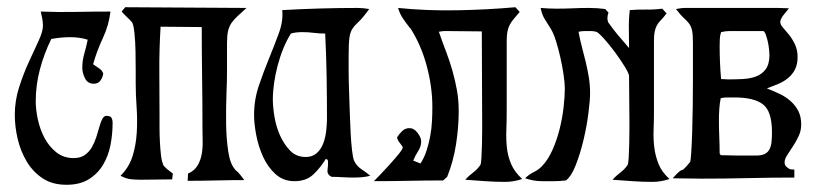

<svg xmlns="http://www.w3.org/2000/svg" viewBox="-20 -497 2253 532"><path d="M93 -465Q141 -463 189.5 -464Q238 -465 286 -465Q282 -428 265 -391.5Q248 -355 238 -319Q246 -313 254 -308Q262 -303 266 -294Q265 -283 258.5 -274Q252 -265 240 -265Q223 -265 215.5 -280Q208 -295 208 -309Q208 -329 213.5 -348Q219 -367 223 -387Q201 -394 174 -394Q150 -394 122 -389Q102 -348 90.5 -304.5Q79 -261 79 -216Q79 -193 85 -165.5Q91 -138 103.5 -114.5Q116 -91 136 -75Q156 -59 184 -59Q203 -59 215 -67.5Q227 -76 234.5 -89Q242 -102 247 -117.5Q252 -133 255.5 -146Q259 -159 263.5 -167.5Q268 -176 275 -176Q286 -176 289 -170.5Q292 -165 292 -156Q292 -125 286 -94.5Q280 -64 265 -39.5Q250 -15 225.5 0Q201 15 164 15Q125 15 98 -3Q71 -21 54 -49.5Q37 -78 29 -112Q21 -146 21 -179Q21 -218 33 -255.5Q45 -293 60 -325.5Q75 -358 87 -384Q99 -410 99 -426Q99 -436 97 -445.5Q95 -455 93 -465Z M663 -475Q648 -461 638 -452Q628 -443 621.5 -433.5Q615 -424 612 -411.5Q609 -399 609 -378V-298Q609 -277 607.5 -237Q606 -197 606.5 -155Q607 -113 612.5 -77Q618 -41 632 -27H631Q639 -21 645 -13.5Q651 -6 657 2Q618 2 578.5 3Q539 4 500 4L501 -16Q519 -24 527.5 -38.5Q536 -53 539 -70.5Q542 -88 541.5 -107Q541 -126 541 -143Q541 -213 540 -282.5Q539 -352 539 -422L426 -423V-424L425 -423Q421 -360 421.5 -298Q422 -236 422 -173Q422 -162 422 -143.5Q422 -125 423 -105Q424 -85 426 -67.5Q428 -50 432 -42H431Q435 -35 443.5 -28Q452 -21 459 -16L457 0L371 1Q354 1 341.5 -0.5Q329 -2 314 -10Q338 -34 347.5 -65Q357 -96 359 -130.5Q361 -165 358.5 -200Q356 -235 356 -267Q356 -276 356 -301Q356 -326 355.5 -354Q355 -382 352.5 -405.5Q350 -429 346 -435Q339 -443 331.5 -450Q324 -457 317 -465L327 -477Z M971 -475Q986 -475 1003 -472Q985 -447 973.5 -436.5Q962 -426 956 -416.5Q950 -407 948 -391Q946 -375 946 -340Q946 -328 946 -304.5Q946 -281 947 -251.5Q948 -222 949 -190Q950 -158 951.5 -129.5Q953 -101 955.5 -80Q958 -59 961 -52Q968 -37 981 -28.5Q994 -20 1006 -10Q995 -7 983 -6Q971 -5 959 -5Q944 -5 929 -6Q914 -7 899 -7Q886 -13 887.5 -25.5Q889 -38 889 -49L888 -54L883 -57Q867 -31 847.5 -13Q828 5 796 5Q765 5 743.5 -14.5Q722 -34 709 -62.5Q696 -91 690 -122.5Q684 -154 684 -179Q684 -221 697.5 -260.5Q711 -300 726 -336.5Q741 -373 753 -406Q765 -439 762 -469Q867 -475 971 -475ZM786 -404Q763 -367 749.5 -316Q736 -265 736 -221Q736 -201 740.5 -173.5Q745 -146 756 -121.5Q767 -97 784 -79.5Q801 -62 827 -62Q846 -62 858 -73Q870 -84 876 -100.5Q882 -117 884 -135.5Q886 -154 886 -169Q886 -228 885 -286.5Q884 -345 881 -404Q865 -404 849.5 -406Q834 -408 818 -408Q799 -408 786 -404Z M1208 3Q1160 3 1112 4Q1064 5 1016 5Q1021 0 1034 -13.5Q1047 -27 1060.5 -42Q1074 -57 1085 -70.5Q1096 -84 1096 -89Q1092 -96 1087 -102Q1082 -108 1080 -116Q1086 -126 1094.5 -134Q1103 -142 1115 -142Q1127 -142 1137 -129Q1147 -116 1147 -105Q1147 -91 1138.5 -78Q1130 -65 1125 -52L1145 -44Q1155 -59 1161.5 -78.5Q1168 -98 1172 -119.5Q1176 -141 1177 -162Q1178 -183 1178 -201Q1178 -256 1162.5 -314Q1147 -372 1117 -419V-418Q1106 -432 1097 -445Q1088 -458 1083 -475Q1161 -467 1245.5 -468.5Q1330 -470 1408 -477L1420 -464Q1411 -453 1404 -445Q1397 -437 1392.5 -428.5Q1388 -420 1386 -409.5Q1384 -399 1384 -384V-189Q1384 -162 1383 -137Q1382 -112 1384.5 -88Q1387 -64 1396.5 -42Q1406 -20 1427 -1Q1403 7 1380 7Q1352 7 1324.5 5Q1297 3 1269 1Q1279 -10 1291 -19Q1303 -28 1311 -40Q1313 -43 1314 -60.5Q1315 -78 1315.5 -99Q1316 -120 1316 -139Q1316 -158 1316 -164L1315 -410L1213 -411Q1206 -411 1196 -409Q1206 -380 1216 -354Q1226 -328 1233.5 -301.5Q1241 -275 1246 -247.5Q1251 -220 1251 -189Q1251 -144 1243.5 -96.5Q1236 -49 1219 -7Z M1666 -462Q1663 -454 1663 -446Q1663 -442 1665 -436L1664 -437Q1677 -418 1692.5 -399.5Q1708 -381 1723 -364Q1723 -390 1722.5 -416.5Q1722 -443 1725 -469Q1748 -471 1770 -470.5Q1792 -470 1815 -473L1827 -460Q1818 -448 1811 -441Q1804 -434 1800 -426.5Q1796 -419 1794 -409.5Q1792 -400 1792 -384V-189Q1792 -163 1791 -137.5Q1790 -112 1793 -88Q1796 -64 1805 -42Q1814 -20 1835 -1Q1811 7 1788 7Q1760 7 1732.5 5Q1705 3 1677 1Q1687 -10 1699 -19Q1711 -28 1719 -40Q1721 -43 1722 -60.5Q1723 -78 1723.5 -99Q1724 -120 1724 -139Q1724 -158 1724 -164L1723 -286Q1723 -293 1711 -312.5Q1699 -332 1683.5 -353Q1668 -374 1653 -390.5Q1638 -407 1632 -409Q1624 -411 1616.5 -411Q1609 -411 1601 -411Q1596 -411 1592 -410.5Q1588 -410 1583 -409Q1587 -387 1592.5 -366.5Q1598 -346 1603 -325Q1608 -304 1611.5 -283Q1615 -262 1615 -239Q1615 -220 1610.5 -184Q1606 -148 1597 -110Q1588 -72 1575.5 -40Q1563 -8 1548 3Q1531 5 1514.5 5Q1498 5 1481 5Q1459 5 1435 -3Q1446 -14 1459.5 -20.5Q1473 -27 1483 -38Q1499 -55 1511 -82Q1523 -109 1530.5 -139Q1538 -169 1541.5 -199Q1545 -229 1545 -252Q1545 -267 1541.5 -290.5Q1538 -314 1532.5 -338.5Q1527 -363 1520 -385Q1513 -407 1505 -419Q1495 -435 1488.5 -445.5Q1482 -456 1478 -475Q1500 -473 1522.5 -473Q1545 -473 1567.5 -474Q1590 -475 1612.5 -475Q1635 -475 1657 -472Z M1878 -475H2136L2166 -474Q2161 -468 2151.5 -456Q2142 -444 2142 -436Q2142 -429 2149.5 -420.5Q2157 -412 2166 -401Q2175 -390 2182.5 -374.5Q2190 -359 2190 -339Q2190 -319 2183 -305Q2176 -291 2164 -281Q2152 -271 2136.5 -264.5Q2121 -258 2105 -252Q2123 -245 2140 -237Q2157 -229 2170.5 -217Q2184 -205 2192 -189.5Q2200 -174 2200 -152Q2200 -135 2193 -120Q2186 -105 2177 -91.5Q2168 -78 2161 -67Q2154 -56 2154 -47Q2154 -40 2158.5 -35.5Q2163 -31 2169 -28L2181 -27V-5Q2117 -5 2053 -3.5Q1989 -2 1925 -2L1844 -3Q1845 -4 1848.5 -8Q1852 -12 1856 -16Q1860 -20 1864 -23Q1868 -26 1870 -26Q1873 -26 1881.5 -35.5Q1890 -45 1892 -48V-47Q1894 -53 1895.5 -77Q1897 -101 1898 -133.5Q1899 -166 1899.5 -204Q1900 -242 1900 -277Q1900 -312 1900 -339.5Q1900 -367 1900 -379Q1900 -402 1897.5 -413Q1895 -424 1889.5 -431.5Q1884 -439 1875 -447Q1866 -455 1853 -472Q1859 -473 1865.5 -474Q1872 -475 1878 -475ZM2002 -411Q1990 -411 1978 -408Q1975 -399 1974.5 -389.5Q1974 -380 1974 -370Q1974 -347 1975 -324Q1976 -301 1978 -278L1998 -277Q2017 -277 2037.5 -278Q2058 -279 2074.5 -285Q2091 -291 2101.5 -305Q2112 -319 2112 -345Q2112 -349 2111 -359.5Q2110 -370 2107.5 -381.5Q2105 -393 2101.5 -402Q2098 -411 2094 -411ZM1978 -230 1977 -225 1970 -224ZM2015 -227Q2005 -227 1995.5 -227Q1986 -227 1977 -225Q1974 -210 1973 -194.5Q1972 -179 1972 -164Q1972 -141 1973 -118Q1974 -95 1974 -72L1977 -67L2024 -66H2075Q2091 -66 2100 -71Q2109 -76 2113 -85Q2117 -94 2118 -106Q2119 -118 2119 -131Q2119 -188 2094.5 -207.5Q2070 -227 2015 -227Z"/></svg>

Font: Germanica
Style: Regular
Weight: 400
Designer: Peter Wiegel
Foundry: Peter Wiegel